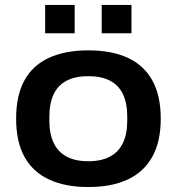

<svg xmlns="http://www.w3.org/2000/svg" viewBox="-20 -742 712 774"><path d="M336 12Q243 12 177.5 -18.5Q112 -49 78.5 -110Q45 -171 45 -264Q45 -357 78.5 -418Q112 -479 177.5 -509Q243 -539 336 -539Q430 -539 495 -509Q560 -479 594 -418Q628 -357 628 -264Q628 -171 594 -110Q560 -49 495 -18.5Q430 12 336 12ZM336 -92Q388 -92 423 -110.5Q458 -129 475.5 -165.5Q493 -202 493 -255V-272Q493 -326 475.5 -362.5Q458 -399 423 -417Q388 -435 336 -435Q284 -435 249 -417Q214 -399 196.5 -362.5Q179 -326 179 -272V-255Q179 -202 196.5 -165.5Q214 -129 249 -110.5Q284 -92 336 -92ZM162 -608V-722H281V-608ZM390 -608V-722H510V-608Z"/></svg>

Font: Archivo SemiExpanded SemiBold
Style: Regular
Weight: 600
Width: 6
Designer: Hector Gatti
Foundry: Omnibus-Type
Version: Version 2.001